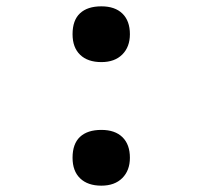

<svg xmlns="http://www.w3.org/2000/svg" viewBox="-20 -576 640 606"><path d="M300 -380Q257 -380 233 -403Q209 -426 209 -468Q209 -512 232.5 -534Q256 -556 300 -556Q343 -556 366.5 -533Q390 -510 390 -468Q390 -428 366 -404Q342 -380 300 -380ZM300 10Q257 10 233 -13Q209 -36 209 -78Q209 -122 232.5 -144Q256 -166 300 -166Q343 -166 366.5 -143Q390 -120 390 -78Q390 -38 366 -14Q342 10 300 10Z"/></svg>

Font: Noto Sans Mono
Style: Bold
Weight: 700
Designer: Monotype Design Team
Foundry: Monotype Imaging Inc.
Version: Version 2.014